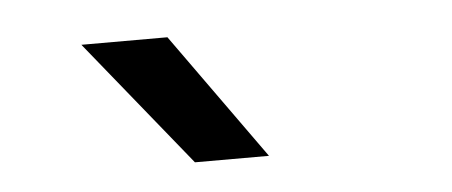

<svg xmlns="http://www.w3.org/2000/svg" viewBox="-29 -855 657 279"><g transform="rotate(-5 300.0 -716.0)"><path d="M246 -623.5 96.5 -808H222L354 -623.5Z"/></g></svg>

Font: Encode Sans Expanded Expanded Medium
Style: Regular
Weight: 500
Width: 7
Designer: Multiple Designers
Foundry: Impallari Type
Version: Version 3.000; ttfautohint (v1.8.3) -l 8 -r 50 -G 200 -x 14 